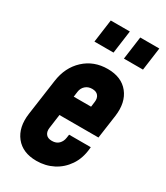

<svg xmlns="http://www.w3.org/2000/svg" viewBox="-196 -863 828 959"><g transform="rotate(30 217.5 -383.5)"><path d="M178 13Q98.5 13 58 -38Q17.5 -89 29 -172L58 -378Q69.5 -461.5 124.2 -512.2Q179 -563 259 -563Q338.5 -563 379 -512.2Q419.5 -461.5 408 -378L389 -243H164L153 -162Q150 -139.5 160.8 -125.8Q171.5 -112 195.5 -112Q220.5 -112 234.8 -126.5Q249 -141 252 -162L255 -182H380L379 -172Q373.5 -114.5 345.2 -73Q317 -31.5 273.5 -9.2Q230 13 178 13ZM241 -438Q218 -438 202.5 -424.2Q187 -410.5 184 -388L180 -358H280L284 -388Q287 -410.5 276 -424.2Q265 -438 241 -438ZM132 -648 150 -780H260L242 -648ZM302 -648 320 -780H430L412 -648Z"/></g></svg>

Font: Mohave
Style: Bold Italic
Weight: 700
Italic angle: -8°
Designer: Gumpita Rahayu
Foundry: Tokotype
Version: Version 2.003; ttfautohint (v1.8.3)